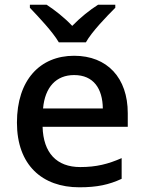

<svg xmlns="http://www.w3.org/2000/svg" viewBox="-20 -786 612 816"><path d="M230 -606H345C370 -651 433 -716 470 -753V-766H397C362 -744 322 -712 287 -676C253 -712 213 -743 178 -766H107V-753C143 -715 204 -651 230 -606ZM295 -549C150 -549 52 -446 52 -265C52 -84 160 10 317 10C393 10 443 -1 497 -26V-114C440 -89 390 -76 321 -76C221 -76 164 -136 161 -247H523V-305C523 -455 436 -549 295 -549ZM295 -467C378 -467 416 -409 417 -325H163C171 -416 219 -467 295 -467Z"/></svg>

Font: Noto Sans Gujarati Medium
Style: Regular
Weight: 500
Designer: Jelle Bosma - Monotype Design Team, Universal Thirst
Foundry: Monotype Imaging Inc.
Version: Version 2.106